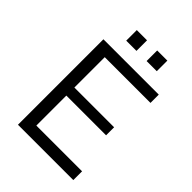

<svg xmlns="http://www.w3.org/2000/svg" viewBox="-244 -979 1096 1096"><g transform="rotate(45 304.0 -431.0)"><path d="M202.6 -776.4H285.2V-861.8H202.6ZM367.2 -776.4H449.2V-861.8H367.2ZM105 0H551.8V-70.8H182.6V-313H503.4V-377.9H182.6V-623H551.8V-689.9H105Z"/></g></svg>

Font: HK Grotesk
Style: Regular
Weight: 400
Designer: Alfredo Marco Pradil and Stefan Peev
Foundry: Hanken Design Co.
Version: Version 1.045;PS 001.045;hotconv 1.0.88;makeotf.lib2.5.64775